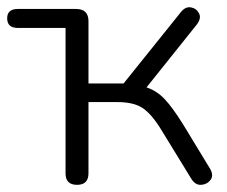

<svg xmlns="http://www.w3.org/2000/svg" viewBox="-23 -510 633 536"><path d="M192 6Q160 6 160 -26V-432H27Q-3 -432 -3 -459Q-3 -485 27 -485H189Q224 -485 224 -451V-277H322L481 -475Q494 -492 509.5 -489.5Q525 -487 532.5 -473Q540 -459 526 -441L386 -266Q414 -257 436 -234Q458 -211 488 -163L564 -38Q574 -20 564.5 -7.5Q555 5 538.5 6Q522 7 511 -11L427 -148Q400 -192 375 -208.5Q350 -225 305 -225H224V-26Q224 6 192 6Z"/></svg>

Font: Chiron GoRound TC L
Style: Regular
Weight: 300
Designer: Ryoko NISHIZUKA 西塚涼子 (kana, bopomofo & ideographs); Paul D. Hunt (Latin, Greek & Cyrillic); Sandoll Communications 산돌커뮤니
Foundry: Adobe
Version: Version 1.000;hotconv 1.1.1;makeotfexe 2.6.0